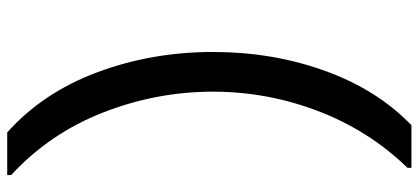

<svg xmlns="http://www.w3.org/2000/svg" viewBox="-334 -640 1160 532"><g transform="rotate(-90 246.0 -374.0)"><path d="M47 186V175Q150 69 204 -72Q258 -213 258 -364Q258 -521 200 -669Q142 -817 27 -923V-934H145Q255 -836 311.5 -685Q368 -534 368 -364Q368 -198 315.5 -53Q263 92 165 186Z"/></g></svg>

Font: MSTAGE Medium
Style: Regular
Weight: 500
Designer: Ninad Kale (Devanagari), Jonny Pinhorn (Latin)
Foundry: Indian Type Foundry
Version: 4.004